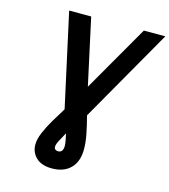

<svg xmlns="http://www.w3.org/2000/svg" viewBox="-135 -806 1025 1162"><g transform="rotate(15 378.0 -225.0)"><path d="M299 250Q233.5 250 199.2 217.2Q165 184.5 165 135.5Q165 102.5 182.5 60.8Q200 19 226.8 -26.5Q253.5 -72 281 -115.5L153 -700H291L381.5 -284L621 -700H755.5L421.5 -115.5Q437.5 -54.5 447.2 -4.8Q457 45 457 87.5Q457 166 414.5 208Q372 250 299 250ZM307.5 140Q324.5 140 332 128.8Q339.5 117.5 339.5 99.5Q339.5 85.5 336 66.5Q332.5 47.5 327 22.5Q309.5 53.5 296.5 78.5Q283.5 103.5 283.5 118Q283.5 129.5 290.8 134.8Q298 140 307.5 140Z"/></g></svg>

Font: Overpass
Style: Bold Italic
Weight: 700
Italic angle: -10°
Designer: Delve Withrington, Dave Bailey, Thomas Jockin
Foundry: Delve Fonts LLC
Version: Version 4.000; ttfautohint (v1.8.3)